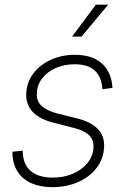

<svg xmlns="http://www.w3.org/2000/svg" viewBox="-20 -773 529 804"><path d="M201.2 10.7Q149.9 10.7 113 -5.1Q76.2 -21 55.7 -51.3Q35.2 -81.5 32.2 -123.5Q32.2 -128.4 32.2 -130.4Q32.2 -132.3 32.2 -137.7L75.2 -142.1Q75.2 -85.9 107.9 -57.6Q140.6 -29.3 201.7 -29.3Q247.6 -29.3 285.9 -45.9Q324.2 -62.5 347.4 -91.6Q370.6 -120.6 371.6 -157.7Q372.6 -188.5 351.8 -207.8Q331.1 -227.1 289.1 -237.3L205.6 -258.8Q146.5 -273.4 117.2 -304.2Q87.9 -335 89.8 -380.9Q91.8 -429.2 119.9 -465.8Q147.9 -502.4 193.4 -522.9Q238.8 -543.5 293 -543.5Q362.8 -543.5 402.6 -510.7Q442.4 -478 449.7 -418.5Q450.2 -414.6 450.4 -411.9Q450.7 -409.2 450.7 -404.8L408.7 -399.4Q406.2 -449.7 377.7 -476.8Q349.1 -503.9 292.5 -503.9Q249 -503.9 213.4 -488Q177.7 -472.2 156.2 -444.3Q134.8 -416.5 134.3 -380.9Q132.8 -349.1 154.5 -329.1Q176.3 -309.1 221.7 -297.4L303.7 -276.9Q360.8 -262.7 389.4 -233.2Q418 -203.6 416 -157.7Q414.6 -120.1 397.2 -89.1Q379.9 -58.1 350.1 -35.6Q320.3 -13.2 282 -1.2Q243.7 10.7 201.2 10.7ZM281.7 -619.6 381.3 -753.4H433.1L321.3 -619.6Z"/></svg>

Font: Inter 20pt ExtraLight
Style: Italic
Weight: 250
Italic angle: -9.3988°
Version: Version 4.001;git-66647c0bb